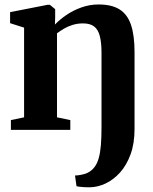

<svg xmlns="http://www.w3.org/2000/svg" viewBox="-20 -566 668 837"><path d="M371.5 250.5Q361.5 250.5 349.2 250Q337 249.5 327.2 248.2Q317.5 247 313.5 245.5L307 199Q314 199.5 331.2 196.5Q348.5 193.5 361.5 187.5Q379.5 178.5 391.5 163Q403.5 147.5 410.2 124Q417 100.5 419.8 66.8Q422.5 33 422.5 -12V-336.5Q422.5 -380 415.2 -408.5Q408 -437 390.5 -450.5Q373 -464 342 -464Q318 -464 296.8 -457.5Q275.5 -451 258.8 -441Q242 -431 228.5 -421V-54.5L286.5 -42.5V0H27.5V-42.5L85 -54.5V-445.5L24 -465V-513L187 -545H197.5L220.5 -526V-491.5L219.5 -459Q240 -480.5 269.2 -500.5Q298.5 -520.5 334.5 -533.5Q370.5 -546.5 410 -546.5Q467 -546.5 501.2 -525Q535.5 -503.5 551 -457.8Q566.5 -412 566.5 -338.5V-3.5Q566.5 59.5 549.2 106.8Q532 154 503.5 185.8Q475 217.5 440.5 233.8Q406 250 371.5 250.5Z"/></svg>

Font: Merriweather 72pt
Style: Bold
Weight: 700
Version: Version 2.100